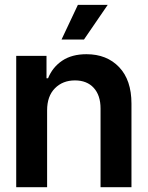

<svg xmlns="http://www.w3.org/2000/svg" viewBox="-20 -778 614 798"><path d="M175.8 -319.3V0H47.4V-545.9H173.3V-452.6H179.7Q198.2 -498.5 238.3 -525.6Q278.3 -552.7 339.4 -552.7Q423.8 -552.7 475.1 -499Q526.4 -445.3 526.4 -347.2V0H397.9V-327.1Q397.9 -381.8 369.6 -412.8Q341.3 -443.8 291.5 -443.8Q240.7 -443.8 208.3 -411.1Q175.8 -378.4 175.8 -319.3ZM235.8 -613.8 303.7 -757.8H427.7L329.1 -613.8Z"/></svg>

Font: Inter Tight SemiBold
Style: Regular
Weight: 600
Designer: Rasmus Andersson
Foundry: rsms
Version: Version 3.004; ttfautohint (v1.8.4.7-5d5b)